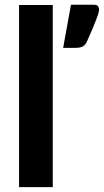

<svg xmlns="http://www.w3.org/2000/svg" viewBox="-20 -766 426 786"><path d="M196 -745.5V0H58V-745.5ZM363.5 -746.5Q378.5 -746.5 382 -739.8Q385.5 -733 385.5 -727Q385.5 -722.5 383.8 -715Q382 -707.5 376.5 -692.8Q371 -678 361.2 -654.2Q351.5 -630.5 335 -594Q327.5 -579 316.2 -574.5Q305 -570 287.5 -570H238.5L270.5 -746.5Z"/></svg>

Font: LatoLatin Heavy
Style: Regular
Weight: 800
Designer: Lukasz Dziedzic with Adam Twardoch and Botio Nikoltchev
Foundry: tyPoland Lukasz Dziedzic
Version: Version 2.015; 2015-08-06; http://www.latofonts.com/